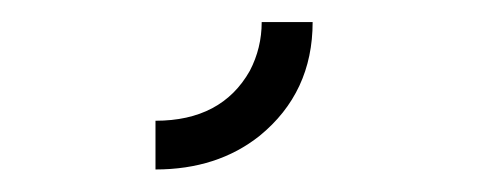

<svg xmlns="http://www.w3.org/2000/svg" viewBox="-20 -140 434 173"><path d="M120.1 12.7V-31.2Q179.7 -31.2 205.1 -76.2Q215.8 -96.7 215.8 -120.1H261.7Q261.7 -56.6 213.9 -17.6Q175.8 12.7 120.1 12.7Z"/></svg>

Font: Post No Bills Jaffna
Style: Regular
Weight: 400
Designer: Kosala Senevirathne, Siva Puranthara, Lasantha Premarathna, Tharique Azeez
Foundry: Mooniak
Version: Version 1.220 ; ttfautohint (v1.6)